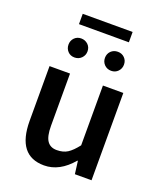

<svg xmlns="http://www.w3.org/2000/svg" viewBox="-150 -907 855 1015"><g transform="rotate(20 278.0 -399.5)"><path d="M343.3 -594.7Q328.1 -610.4 328.1 -632.8Q328.1 -655.3 343.3 -670.9Q358.9 -686 381.8 -686Q404.8 -686 419.9 -670.9Q435.1 -655.8 435.1 -632.8Q435.1 -610.4 419.9 -594.7Q404.8 -579.1 381.8 -579.1Q358.9 -579.1 343.3 -594.7ZM138.2 -752.9V-811H418.9V-752.9ZM175.8 -579.1Q152.3 -579.1 137.7 -594.7Q123 -610.4 123 -632.8Q123 -655.3 138.2 -670.9Q153.3 -686 175.8 -686Q198.2 -686 214.4 -670.9Q230 -655.8 230 -632.8Q230 -610.4 214.4 -594.7Q198.7 -579.1 175.8 -579.1ZM219.2 12.2Q68.4 12.2 67.9 -183.1V-491.2H183.1V-198.2Q183.1 -137.7 201.2 -112.3Q218.8 -86.9 254.9 -86.9Q291 -86.9 315.4 -102.5Q339.8 -118.2 368.2 -154.8V-491.2H482.9V0H389.2L379.9 -71.8H377Q306.2 12.2 219.2 12.2Z"/></g></svg>

Font: SourceSansPro-Semibold
Style: Regular
Weight: 600
Designer: Paul D. Hunt
Foundry: Adobe Systems Incorporated
Version: Version 2.020;PS 2.0;hotconv 1.0.86;makeotf.lib2.5.63406